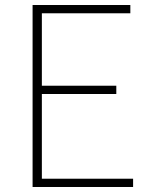

<svg xmlns="http://www.w3.org/2000/svg" viewBox="-20 -746 602 766"><path d="M110 -726V0H511V-33H147V-371H444V-404H147V-693H500V-726Z"/></svg>

Font: Kinto Sans Thin
Style: Regular
Weight: 100
Designer: Authors: Ryoko NISHIZUKA  (kana & ideographs); Paul D. Hunt (Latin, Greek & Cyrillic); Wenlong ZHANG  (bopomofo); Sandol
Foundry: Adobe Systems Incorporated, ookami Inc.
Version: Version 0.001